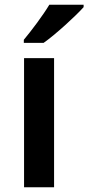

<svg xmlns="http://www.w3.org/2000/svg" viewBox="-20 -786 371 806"><path d="M331 -756V-766H187C160 -721 111 -656 80 -619V-606H163C213 -641 298 -719 331 -756ZM207 0V-542H81V0Z"/></svg>

Font: Noto Sans Ol Chiki SemiBold
Style: Regular
Weight: 600
Designer: Monotype Design Team, Lewis McGuffie
Foundry: Monotype Imaging Inc.
Version: Version 2.003